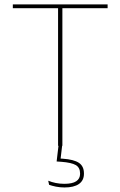

<svg xmlns="http://www.w3.org/2000/svg" viewBox="-20 -659 544 868"><path d="M242.5 0V-639H262V0ZM38 -622V-639H466.5V-622ZM261 -1 253 66.5 242 57Q245 57.5 252.2 57.8Q259.5 58 264.5 58.5Q314 62 336.8 77.2Q359.5 92.5 359.5 125V126.5Q359.5 157 336.8 172.8Q314 188.5 271.5 188.5Q251.5 188.5 233 184.8Q214.5 181 202 176.5L198 158Q213.5 164.5 232 168.2Q250.5 172 271 172Q307 172 324.5 160.5Q342 149 342 127V125.5Q342 98.5 322.5 87.2Q303 76 257.5 72.5Q253 72 247.5 71.8Q242 71.5 236 71L244.5 -1Z"/></svg>

Font: Anek Latin Medium Thin
Style: Regular
Weight: 250
Version: Version 1.003